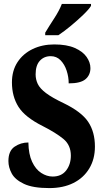

<svg xmlns="http://www.w3.org/2000/svg" viewBox="-20 -951 531 981"><path d="M232 10Q148 10 102.5 -11.5Q57 -33 40 -64.5Q23 -96 23 -128Q23 -180 54.5 -201.5Q86 -223 125 -223Q126 -163 144 -124.5Q162 -86 190.5 -67.5Q219 -49 249 -49Q294 -49 318 -80Q342 -111 342 -156Q342 -210 303.5 -241.5Q265 -273 198 -307Q108 -352 74.5 -405Q41 -458 41 -530Q41 -590 69.5 -633.5Q98 -677 147 -700.5Q196 -724 257 -724Q321 -724 362 -706Q403 -688 422.5 -660Q442 -632 442 -603Q442 -568 417 -546.5Q392 -525 331 -525Q331 -558 320.5 -590Q310 -622 289.5 -643Q269 -664 239 -664Q205 -664 183.5 -640.5Q162 -617 162 -571Q162 -545 173 -522Q184 -499 215 -475.5Q246 -452 305 -424Q396 -380 430.5 -328.5Q465 -277 465 -202Q465 -138 436 -90Q407 -42 355 -16Q303 10 232 10ZM211 -784Q230 -816 256.5 -856.5Q283 -897 296 -931H445V-921Q435 -904 406 -876Q377 -848 342 -819Q307 -790 278 -771H211Z"/></svg>

Font: Noto Serif Khmer ExtraCondensed ExtraBold
Style: Regular
Weight: 800
Width: 2
Designer: Danh Hong and the Monotype Design Team
Foundry: Monotype Imaging Inc.
Version: Version 2.004; ttfautohint (v1.8.4.7-5d5b)